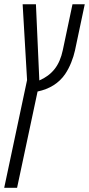

<svg xmlns="http://www.w3.org/2000/svg" viewBox="-35 -650 422 910"><path d="M-15.1 240.2 93.3 -270.5 72.3 -629.9H135.3L151.4 -269H151.9Q196.3 -288.1 223.6 -322.5Q251 -356.9 262.7 -412.6L308.6 -629.9H366.7L320.3 -410.6Q314.5 -383.8 302.5 -353.8Q290.5 -323.7 273.4 -298.3Q229 -234.4 143.1 -216.3L45.9 240.2Z"/></svg>

Font: Open Sans Condensed Light
Style: Italic
Weight: 300
Width: 3
Italic angle: -12°
Designer: Monotype Design Team
Foundry: Monotype Imaging Inc.
Version: Version 3.000; ttfautohint (v1.8.4)